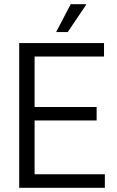

<svg xmlns="http://www.w3.org/2000/svg" viewBox="-20 -890 553 910"><path d="M71 0V-686H473V-622H144V-383H438V-319H144V-64H477V0ZM246 -738 315 -870H387L388 -867L301 -738Z"/></svg>

Font: Archivo Condensed Light
Style: Regular
Weight: 300
Width: 3
Designer: Hector Gatti
Foundry: Omnibus-Type
Version: Version 2.001